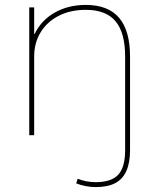

<svg xmlns="http://www.w3.org/2000/svg" viewBox="-20 -550 628 781"><path d="M369 211Q349 211 328.5 207Q308 203 290 196L296 177Q313 184 331.5 187.5Q350 191 369 191Q433 191 461 160.5Q489 130 489 61V-320Q489 -417 450 -463.5Q411 -510 329 -510Q267 -510 219.5 -486Q172 -462 145.5 -419Q119 -376 119 -320V0H99V-520H119V-412H121Q148 -468 203 -499Q258 -530 329 -530Q420 -530 464.5 -477.5Q509 -425 509 -320V61Q509 112 494 145.5Q479 179 448.5 195Q418 211 369 211Z"/></svg>

Font: M PLUS 1 Thin
Style: Regular
Weight: 100
Designer: Coji Morishita
Foundry: UNDERFOREST DESIGN
Version: Version 1.001